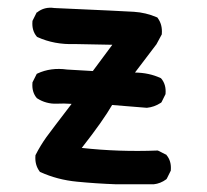

<svg xmlns="http://www.w3.org/2000/svg" viewBox="-20 -477 540 500"><path d="M282.2 2.9Q230 1 180.2 -3.9Q129.4 -8.8 85.4 -28.8L84 -29.3L83 -30.8Q70.3 -47.9 72.3 -71.8V-72.8L72.8 -73.7Q85 -97.7 100.6 -119.6Q115.2 -139.6 166.5 -206.5Q146.5 -208 127 -207Q113.8 -206.5 101.1 -210Q88.4 -213.4 77.1 -220.7L76.2 -221.2L75.7 -221.7Q62.5 -237.3 64.5 -261.2V-262.2L64.9 -263.2L74.7 -282.7L75.7 -284.7L77.6 -285.6Q112.3 -301.8 154.8 -295.9L221.7 -292L272.5 -360.4L173.8 -362.3Q121.6 -360.4 77.6 -380.4L76.7 -380.9L75.7 -381.8Q62.5 -397.5 64.5 -421.4V-422.4L64.9 -423.3L74.7 -442.9L75.2 -444.3L76.7 -444.8Q95.7 -460 121.6 -456.1Q298.3 -448.2 328.6 -446.3Q359.9 -444.3 388.2 -432.1L389.6 -431.6L390.6 -430.2Q403.3 -413.1 401.4 -389.2V-387.7L400.9 -386.7L387.2 -361.3L386.7 -360.8L331.5 -288.1Q368.2 -287.6 397.9 -273.9L398.9 -273.4L399.9 -272.5Q413.1 -256.8 411.1 -232.9V-231.9L410.6 -231L400.9 -211.4L399.9 -210L398.4 -209Q381.8 -198.2 362.8 -196.3H362.3H361.8L272 -203.6Q260.7 -184.1 241 -156Q221.2 -127.9 192.9 -91.8Q289.1 -81.1 389.6 -85H391.1L392.1 -84.5L411.6 -74.7L413.1 -74.2L413.6 -73.2Q426.8 -57.6 424.8 -33.7V-32.7L424.3 -31.7L414.6 -12.2L413.6 -10.7L412.6 -9.8Q397.9 1 380.4 2.9H379.9Z"/></svg>

Font: NaikaiFont
Style: SemiBold
Weight: 600
Version: Version 1.89